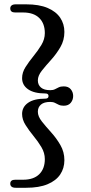

<svg xmlns="http://www.w3.org/2000/svg" viewBox="-20 -760 429 908"><path d="M209.5 -306Q209.5 -318 194.5 -318Q141 -318 112.8 -337.8Q84.5 -357.5 84.5 -390.5Q84.5 -417.5 100.8 -443Q117 -468.5 138.2 -494.5Q159.5 -520.5 175.8 -547.5Q192 -574.5 192 -603.5Q192 -649 165.5 -675Q139 -701 89 -701H51.5Q28.5 -701 28.5 -720.5Q28.5 -729 34.8 -734.2Q41 -739.5 54.5 -739.5H104Q165 -739.5 205 -722.5Q245 -705.5 264.8 -676Q284.5 -646.5 284.5 -609Q284.5 -569.5 265.5 -537Q246.5 -504.5 221.8 -477.2Q197 -450 178 -426Q159 -402 159 -380Q159 -358.5 173.8 -346Q188.5 -333.5 217.5 -333.5Q231 -333.5 239.8 -338Q248.5 -342.5 257.8 -347Q267 -351.5 281.5 -351.5Q303.5 -351.5 314.8 -337.8Q326 -324 326 -306Q326 -288 314.8 -274Q303.5 -260 281.5 -260Q267 -260 257.8 -264.5Q248.5 -269 239.8 -273.5Q231 -278 217.5 -278Q188.5 -278 173.8 -265.5Q159 -253 159 -231.5Q159 -209.5 178 -185.5Q197 -161.5 221.8 -134.2Q246.5 -107 265.5 -74.2Q284.5 -41.5 284.5 -2.5Q284.5 35.5 264.8 65Q245 94.5 205 111.2Q165 128 104 128H54.5Q41 128 34.8 122.8Q28.5 117.5 28.5 109Q28.5 90 51.5 90H89Q139 90 165.5 64Q192 38 192 -7.5Q192 -37 175.8 -64.2Q159.5 -91.5 138.2 -117.2Q117 -143 100.8 -168.8Q84.5 -194.5 84.5 -221Q84.5 -254 112.8 -273.8Q141 -293.5 194.5 -293.5Q209.5 -293.5 209.5 -306Z"/></svg>

Font: Fraunces 12pt
Style: Regular
Weight: 400
Version: Version 1.000;[b76b70a41]